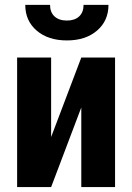

<svg xmlns="http://www.w3.org/2000/svg" viewBox="-20 -763 540 783"><path d="M311.5 -528.3H449.2V0H311.5V-324.7L188.5 0H49.8V-528.3H188.5V-204.1ZM422.4 -743.2Q422.4 -678.2 375.7 -638.2Q329.1 -598.1 252.9 -598.1Q176.3 -598.1 129.6 -638.2Q83 -678.2 83 -743.2H184.1Q184.1 -712.9 202.4 -696Q220.7 -679.2 252.9 -679.2Q284.7 -679.2 302.7 -696Q320.8 -712.9 320.8 -743.2Z"/></svg>

Font: MAUL Condensed Bold
Style: Condensed Bold
Weight: 700
Designer: MAUL
Version: Version 1.0; 2020; ttfautohint (v1.8.3)